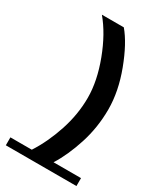

<svg xmlns="http://www.w3.org/2000/svg" viewBox="-242 -829 765 902"><g transform="rotate(30 140.5 -378.5)"><path d="M-51 0V-43H65Q111 -114 141 -204.5Q171 -295 171 -385.5Q171 -476 131 -582Q91 -688 33 -757H152Q201 -699 241.5 -591.5Q282 -484 282 -386.5Q282 -289 253 -198.5Q224 -108 183 -43H332V0Z"/></g></svg>

Font: Montserrat Subrayada
Style: Regular
Weight: 400
Designer: Julieta Ulanovsky
Foundry: Julieta Ulanovsky
Version: Version 2.001